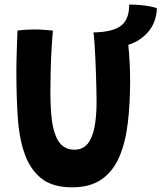

<svg xmlns="http://www.w3.org/2000/svg" viewBox="-20 -807 724 844"><path d="M297 16.5Q209 16.5 158.8 -25Q108.5 -66.5 84.5 -142.5Q63.5 -206 57.8 -294.8Q52 -383.5 52 -494.5Q52 -516 52.5 -539.5Q53 -563 53.8 -587Q54.5 -611 55.5 -633Q56.5 -655 57 -673Q75 -675 93.2 -676.2Q111.5 -677.5 128.5 -677.5Q151 -677.5 173.2 -676Q195.5 -674.5 212.5 -672.5Q209 -634 206.5 -588.2Q204 -542.5 202.8 -495.8Q201.5 -449 201.5 -405.5Q201.5 -353.5 204.5 -313Q207.5 -272.5 214.5 -243Q226 -195 248.5 -172Q271 -149 306.5 -149Q343.5 -149 364.8 -174.5Q386 -200 395.2 -247Q404.5 -294 404.5 -358.5Q404.5 -379 403.8 -410.5Q403 -442 402 -478.2Q401 -514.5 399.2 -550.5Q397.5 -586.5 395.5 -616.2Q393.5 -646 391 -664.5Q475 -666 511.5 -693.5Q548 -721 548 -787Q570 -787 596.2 -784.8Q622.5 -782.5 643.8 -778.2Q665 -774 670 -769Q666 -706 630.5 -665.8Q595 -625.5 544 -610Q547.5 -575.5 549.8 -534Q552 -492.5 552 -452.5Q552 -353 542 -267.8Q532 -182.5 505 -118.8Q478 -55 427.5 -19.2Q377 16.5 297 16.5Z"/></svg>

Font: Grandstander Thin SemiBold
Style: Regular
Weight: 600
Version: Version 1.200